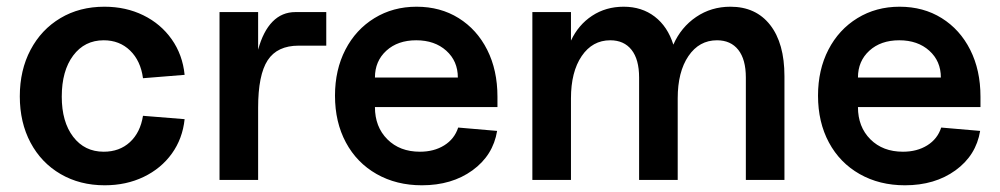

<svg xmlns="http://www.w3.org/2000/svg" viewBox="-20 -536 2980 572"><path d="M39 -249Q39 -327 71 -387.5Q103 -448 160 -482Q217 -516 291 -516Q355 -516 407 -490.5Q459 -465 491.5 -419Q524 -373 530 -313L406 -303Q399 -355 367.5 -385.5Q336 -416 289 -416Q232 -416 198 -370.5Q164 -325 164 -248Q164 -173 198 -128.5Q232 -84 289 -84Q336 -84 367 -112.5Q398 -141 406 -191L530 -181Q524 -123 492 -78.5Q460 -34 408 -9Q356 16 292 16Q218 16 160.5 -17.5Q103 -51 71 -111Q39 -171 39 -249Z M749 -500V-388Q764 -443 792 -471.5Q820 -500 860 -500H952V-400H870Q806 -400 777.5 -356.5Q749 -313 749 -215V0H634V-500Z M978 -251Q978 -328 1009 -388Q1040 -448 1095.5 -482Q1151 -516 1221 -516Q1292 -516 1346.5 -482Q1401 -448 1431.5 -387.5Q1462 -327 1462 -248V-217H1097Q1097 -158 1134 -121Q1171 -84 1231 -84Q1273 -84 1303.5 -103Q1334 -122 1345 -156L1461 -146Q1449 -73 1387.5 -28.5Q1326 16 1237 16Q1161 16 1102 -17.5Q1043 -51 1010.5 -111.5Q978 -172 978 -251ZM1220 -416Q1165 -416 1131 -385Q1097 -354 1097 -305H1344Q1344 -354 1309.5 -385Q1275 -416 1220 -416Z M2116 -416Q2063 -416 2031 -369Q1999 -322 1999 -243V0H1884V-305Q1884 -359 1861.5 -387.5Q1839 -416 1798 -416Q1745 -416 1713 -369Q1681 -322 1681 -243V0H1566V-500H1681V-415Q1703 -462 1744 -489Q1785 -516 1838 -516Q1892 -516 1930.5 -486.5Q1969 -457 1986 -403Q2009 -455 2054 -485.5Q2099 -516 2156 -516Q2232 -516 2274.5 -461.5Q2317 -407 2317 -309V0H2202V-305Q2202 -359 2179.5 -387.5Q2157 -416 2116 -416Z M2417 -251Q2417 -328 2448 -388Q2479 -448 2534.5 -482Q2590 -516 2660 -516Q2731 -516 2785.5 -482Q2840 -448 2870.5 -387.5Q2901 -327 2901 -248V-217H2536Q2536 -158 2573 -121Q2610 -84 2670 -84Q2712 -84 2742.5 -103Q2773 -122 2784 -156L2900 -146Q2888 -73 2826.5 -28.5Q2765 16 2676 16Q2600 16 2541 -17.5Q2482 -51 2449.5 -111.5Q2417 -172 2417 -251ZM2659 -416Q2604 -416 2570 -385Q2536 -354 2536 -305H2783Q2783 -354 2748.5 -385Q2714 -416 2659 -416Z"/></svg>

Font: MedMera Sans Semibold
Style: Regular
Weight: 600
Designer: Kasper Nordkvist
Foundry: UNCUT.wtf
Version: Version 1.300